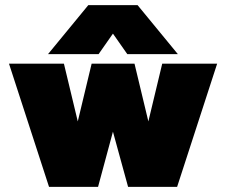

<svg xmlns="http://www.w3.org/2000/svg" viewBox="-20 -728 881 748"><path d="M324 -708H516L673 -517H476L420 -597L364 -517H167ZM15 -480H229L283 -255L337 -480H504L558 -255L612 -480H826L670 0H479L420 -215L362 0H171Z"/></svg>

Font: Readiness Black
Style: Regular
Weight: 900
Designer: Katatrad Team
Foundry: CadsonDemak
Version: Version 1.00;April 23, 2019;FontCreator 11.5.0.2425 64-bit; 